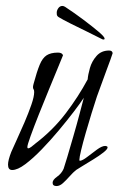

<svg xmlns="http://www.w3.org/2000/svg" viewBox="-20 -563 399 646"><path d="M170 63Q157 63 157 52Q157 42 172 31.5Q187 21 194 5Q197 -3 206 -33.5Q215 -64 226.5 -103.5Q238 -143 247.5 -179Q257 -215 262 -234Q251 -217 228.5 -187.5Q206 -158 178 -124.5Q150 -91 120.5 -60.5Q91 -30 65 -10.5Q39 9 21 9Q7 9 7 -9Q7 -24 18 -52Q24 -66 36.5 -93Q49 -120 62.5 -151.5Q76 -183 85.5 -210.5Q95 -238 95 -253Q95 -260 93 -262.5Q91 -265 91 -270Q91 -272 91.5 -274.5Q92 -277 93 -281Q104 -322 113.5 -345Q123 -368 137 -377Q151 -386 175 -386Q189 -386 192 -377Q188 -367 175 -335.5Q162 -304 144.5 -261.5Q127 -219 110.5 -177.5Q94 -136 83 -105.5Q72 -75 72 -68Q72 -64 75 -64Q79 -64 85.5 -69Q92 -74 99 -80Q158 -125 201 -181.5Q244 -238 275 -296Q276 -311 282.5 -334Q289 -357 305 -375Q321 -393 347 -393Q358 -393 359 -384Q354 -368 338.5 -327Q323 -286 306 -238Q298 -214 288 -181.5Q278 -149 268.5 -116Q259 -83 253 -58Q247 -33 247 -25Q247 -22 249 -22Q258 -23 273.5 -35Q289 -47 306 -59.5Q323 -72 334 -72Q336 -72 339 -71Q342 -70 342 -67Q342 -61 328 -50Q314 -39 294.5 -27Q275 -15 258.5 -5Q242 5 236 9Q226 17 214.5 30Q203 43 192 53Q181 63 170 63ZM329 -430Q332 -430 332 -433Q332 -439 312 -456Q292 -473 261.5 -496Q231 -519 199 -540Q194 -543 190 -543Q181 -543 175.5 -534.5Q170 -526 171 -518V-516Q171 -509 178 -505Q191 -497 218 -483.5Q245 -470 274 -456Q303 -442 324 -431Q326 -430 329 -430Z"/></svg>

Font: Bilbo
Style: Regular
Weight: 400
Designer: Robert E. Leuschke
Foundry: Robert E. Leuschke
Version: Version 1.100